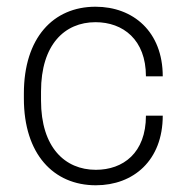

<svg xmlns="http://www.w3.org/2000/svg" viewBox="-20 -541 584 571"><path d="M464 -197H414C414 -86 346 -36 265 -36C173 -36 102 -103 102 -242V-269C102 -408 172 -475 264 -475C346 -475 414 -423 414 -314H464C464 -447 376 -521 264 -521C138 -521 51 -428 51 -263V-248C51 -83 139 10 265 10C377 10 464 -64 464 -197Z"/></svg>

Font: ChivoLight
Style: Regular
Weight: 300
Designer: Hector Gatti
Foundry: Omnibus-Type
Version: Version 1.004;PS 001.004;hotconv 1.0.88;makeotf.lib2.5.64775